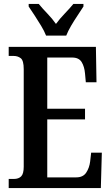

<svg xmlns="http://www.w3.org/2000/svg" viewBox="-20 -951 562 971"><path d="M24 0V-46H50Q74 -46 87 -59Q100 -72 100 -108V-601Q100 -645 85 -656.5Q70 -668 50 -668H24V-714H465L468 -535H414L410 -579Q407 -614 393 -637Q379 -660 345 -660H219V-401H410V-347H219V-54H366Q400 -54 416 -78Q432 -102 436 -135L441 -179H495L490 0ZM213 -771Q204 -794 188 -820.5Q172 -847 155 -873Q138 -899 125 -918V-931H176Q194 -909 219.5 -882.5Q245 -856 263 -830Q282 -856 307.5 -882.5Q333 -909 351 -931H402V-918Q390 -899 372.5 -873Q355 -847 339.5 -820.5Q324 -794 315 -771Z"/></svg>

Font: Noto Serif ExtraCondensed SemiBold
Style: Regular
Weight: 600
Width: 2
Designer: Monotype Design Team
Foundry: Monotype Imaging Inc.
Version: Version 2.015; ttfautohint (v1.8.4.7-5d5b)